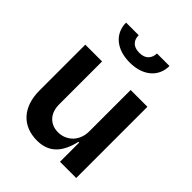

<svg xmlns="http://www.w3.org/2000/svg" viewBox="-221 -910 1040 1040"><g transform="rotate(45 299.0 -389.5)"><path d="M369.3 -786.2C368.6 -751.4 348.7 -720.5 299 -720.9C247.9 -720.5 228.7 -752.1 229.4 -786.2H132.8C132.8 -703.1 197.1 -647 299 -647C400.9 -647 465.2 -703.1 465.2 -786.2ZM242.9 7.1C324.9 7.1 381.4 -35.9 407 -147H412.6V0H536.9V-545.5H408.4V-229.4C408 -146.3 348.7 -105.1 292.6 -105.1C230.1 -105.1 188.9 -148.8 189.6 -218V-545.5H61.1V-198.2C60 -67.1 131.7 7.1 242.9 7.1Z"/></g></svg>

Font: Riot Sans 2.0
Style: Bold
Weight: 600
Designer: Rasmus Andersson
Foundry: rsms
Version: Version 3.006;hotconv 1.0.109;makeotfexe 2.5.65596